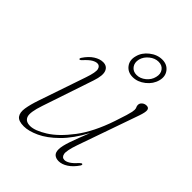

<svg xmlns="http://www.w3.org/2000/svg" viewBox="-187 -744 856 856"><g transform="rotate(45 241.0 -316.0)"><path d="M412 -58.5Q416 -56.5 411.5 -48.5Q393 -21 371 -6.8Q349 7.5 328.5 7.5Q311.5 7.5 301.2 -1.2Q291 -10 291 -29.5Q291 -50.5 304.2 -88.5Q317.5 -126.5 339.5 -181Q302.5 -112 260.5 -70.5Q218.5 -29 178.8 -10.8Q139 7.5 109 7.5Q75 7.5 63.5 -8.2Q52 -24 56.5 -52.8Q61 -81.5 74.5 -121L150.5 -344Q166.5 -390.5 162 -407Q157.5 -423.5 142.5 -423.5Q132 -423.5 118.2 -415.5Q104.5 -407.5 84.5 -385.5Q77 -377.5 73 -379.5Q69.5 -381.5 74 -389.5Q92.5 -417.5 114.5 -431.5Q136.5 -445.5 157 -445.5Q182 -445.5 190.8 -424Q199.5 -402.5 184.5 -358L103 -115.5Q83 -56.5 90.8 -35Q98.5 -13.5 127.5 -13.5Q157.5 -13.5 204 -42.5Q250.5 -71.5 298 -134Q345.5 -196.5 379.5 -297Q392 -333.5 397.5 -352.5Q403 -371.5 404.8 -380Q406.5 -388.5 406.5 -394Q406.5 -403 403.8 -407.8Q401 -412.5 401 -420Q401 -430.5 410 -438Q419 -445.5 431 -445.5Q445 -445.5 447 -433.2Q449 -421 438.5 -391L337 -101.5Q319.5 -50.5 323.2 -32.5Q327 -14.5 343.5 -14.5Q354 -14.5 367.5 -22.8Q381 -31 401 -53Q408.5 -60.5 412 -58.5ZM297 -491Q266 -491 249.2 -513Q232.5 -535 241 -566Q248.5 -596.5 276.2 -618.2Q304 -640 335.5 -640Q366 -640 382.8 -618.2Q399.5 -596.5 391.5 -566Q383.5 -535 355.8 -513Q328 -491 297 -491ZM330.5 -621.5Q308 -621.5 287.8 -605.2Q267.5 -589 261.5 -566Q256 -542.5 268 -526.2Q280 -510 302.5 -510Q325 -510 345 -526.2Q365 -542.5 370.5 -566Q376.5 -589 365 -605.2Q353.5 -621.5 330.5 -621.5Z"/></g></svg>

Font: Fraunces 72pt Thin
Style: Italic
Weight: 100
Italic angle: -16°
Version: Version 1.000;[b76b70a41]